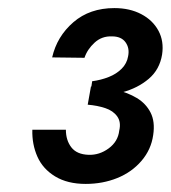

<svg xmlns="http://www.w3.org/2000/svg" viewBox="-20 -727 422 475"><path d="M202 -485Q243 -488 282 -498.5Q321 -509 348 -532Q375 -555 381 -592Q386 -625 372 -651Q358 -677 329.5 -692Q301 -707 263 -707Q202 -707 161.5 -672Q121 -637 109 -585L189 -584Q196 -605 214 -621.5Q232 -638 257 -637Q280 -637 290.5 -622.5Q301 -608 297 -588Q294 -570 281 -557Q268 -544 249 -536.5Q230 -529 208 -526ZM192 -272Q234 -272 270 -286.5Q306 -301 330 -329Q354 -357 359 -393Q364 -426 352.5 -448.5Q341 -471 318.5 -484.5Q296 -498 266.5 -505Q237 -512 205 -513L197 -468Q221 -466 240.5 -459.5Q260 -453 270 -439Q280 -425 275 -404Q272 -377 249 -360Q226 -343 199 -344Q170 -345 156.5 -362.5Q143 -380 143 -406H60Q59 -370 72.5 -339.5Q86 -309 116.5 -290.5Q147 -272 192 -272Z"/></svg>

Font: Jost SemiBold
Style: Italic
Weight: 600
Italic angle: -5°
Version: Version 3.710